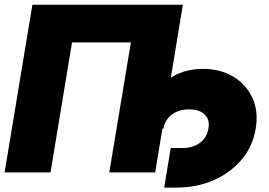

<svg xmlns="http://www.w3.org/2000/svg" viewBox="-20 -748 1169 833"><path d="M773.4 -727.5 653.3 0H454.1L547.9 -564H292.5L199.2 0H0L120.6 -727.5ZM692.4 65.9 720.7 -106H772.9Q817.9 -106 847.9 -128.7Q877.9 -151.4 884.3 -189.9Q891.1 -228.5 868.4 -251Q845.7 -273.4 800.8 -273.4Q755.9 -273.4 725.8 -251Q695.8 -228.5 689 -189.9H589.4Q602.1 -266.1 637.9 -324.7Q673.8 -383.3 730.2 -416.3Q786.6 -449.2 860.8 -449.2Q934.6 -449.2 990.7 -416.3Q1046.9 -383.3 1074.5 -324.7Q1102.1 -266.1 1089.4 -189.9Q1077.1 -113.8 1028.8 -56.2Q980.5 1.5 907 33.7Q833.5 65.9 744.6 65.9Z"/></svg>

Font: Inter 20pt Black
Style: Italic
Weight: 900
Italic angle: -9.3988°
Version: Version 4.001;git-66647c0bb